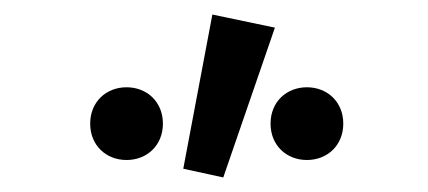

<svg xmlns="http://www.w3.org/2000/svg" viewBox="-20 -809 589 264"><path d="M154 -589C182 -589 204 -609 204 -639C204 -669 182 -689 154 -689C126 -689 104 -669 104 -639C104 -609 126 -589 154 -589ZM287 -565 358 -771 272 -789 232 -577ZM402 -589C430 -589 452 -609 452 -639C452 -669 430 -689 402 -689C374 -689 352 -669 352 -639C352 -609 374 -589 402 -589Z"/></svg>

Font: Source Sans Pro Semibold
Style: Regular
Weight: 600
Designer: Paul D. Hunt
Foundry: Adobe Systems Incorporated
Version: Version 3.006;hotconv 1.0.111;makeotfexe 2.5.65597